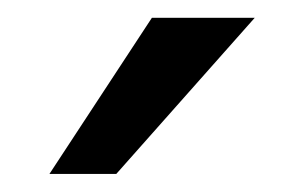

<svg xmlns="http://www.w3.org/2000/svg" viewBox="-20 -768 336 216"><path d="M35.6 -572.3 150.9 -748H266.6L110.8 -572.3Z"/></svg>

Font: Muli
Style: Regular
Weight: 400
Designer: Vernon Adams
Foundry: newtypography
Version: Version 2; ttfautohint (v1.00rc1.6-4cba) -l 8 -r 50 -G 200 -